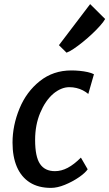

<svg xmlns="http://www.w3.org/2000/svg" viewBox="-20 -907 532 935"><path d="M228 8Q167 8 125.2 -18.5Q83.5 -45 62.2 -94.5Q41 -144 41 -212.5Q41 -296 75 -378.5Q108.5 -460 173.8 -512Q239 -564 327.5 -564Q347.5 -564 368 -562Q388.5 -560 406.8 -556Q425 -552 437.5 -545.5L410 -449.5Q398 -459.5 383.5 -467Q369 -474.5 352.2 -478.5Q335.5 -482.5 317.5 -482.5Q297.5 -482.5 277.8 -474.2Q258 -466 239 -450Q200.5 -416.5 175.8 -357.5Q151 -298.5 151 -225.5Q151 -144 174.8 -108.8Q198.5 -73.5 247.5 -73.5Q279 -73.5 309.8 -89.8Q340.5 -106 374 -139.5L407 -82.5Q394 -64 363.2 -43Q332.5 -22 295.8 -7Q259 8 228 8ZM304 -650.5 267 -687 419 -887 492 -814.5Q485 -801.5 468.2 -782.5Q451.5 -763.5 429.5 -742.8Q407.5 -722 384 -703Q360.5 -684 339.5 -669.8Q318.5 -655.5 304 -650.5Z"/></svg>

Font: Koeln Type Sans
Style: Italic
Weight: 400
Italic angle: -7.5°
Designer: Eben Sorkin
Foundry: Eben Sorkin
Version: Version 2.001